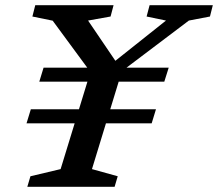

<svg xmlns="http://www.w3.org/2000/svg" viewBox="-20 -718 838 738"><path d="M182.5 -638.5 104.5 -654.5 115.5 -698H416.5L405 -654.5L318.5 -639L432.5 -471L408 -472L618 -639L543.5 -654.5L555 -698H798L787 -654.5L706 -639L448.5 -444.5L333.5 -68L432.5 -40.5L420.5 0H85L97 -40.5L213 -68L327.5 -441.5ZM579.5 -298 563 -244H82L98.5 -298ZM628.5 -458 611.5 -404H131L147.5 -458Z"/></svg>

Font: Newsreader 9pt Medium
Style: Italic
Weight: 500
Italic angle: -17°
Designer: Hugues Gentile
Foundry: Production Type
Version: Version 1.003